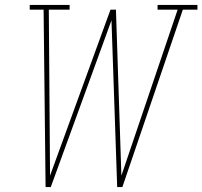

<svg xmlns="http://www.w3.org/2000/svg" viewBox="-20 -755 817 775"><path d="M164 0 156 -716H100V-735H261V-716H177L182 -46L426 -716H448L470 -46L697 -716H616V-735H777V-716H718L474 0H453L430 -673L185 0Z"/></svg>

Font: Iosevka Etoile Thin
Style: Italic
Weight: 100
Italic angle: -9°
Designer: Belleve Invis
Foundry: Belleve Invis
Version: Version 22.1.2; ttfautohint (v1.8.4)